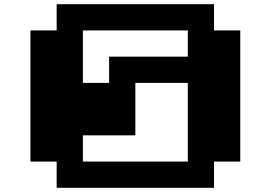

<svg xmlns="http://www.w3.org/2000/svg" viewBox="-20 -770 1290 915"><path d="M250 125V0H125V-625H250V-750H1000V-625H1125V0H1000V125ZM375 -375H500V-500H875V-625H375ZM375 0H875V-375H625V-125H375Z"/></svg>

Font: Silkscreen
Style: Bold
Weight: 700
Designer: Jason Kottke
Foundry: Jason Kottke
Version: Version 1.001; ttfautohint (v1.8.4.7-5d5b)